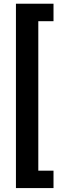

<svg xmlns="http://www.w3.org/2000/svg" viewBox="-20 -839 314 1018"><path d="M263.7 -726.6H183.1V65.9H263.7V158.2H64.5V-819.3H263.7Z"/></svg>

Font: Vazir Medium FD-UI
Style: Medium-FD-UI
Weight: 500
Designer: Saber Rastikerdar
Foundry: Saber Rastikerdar
Version: Version 30.1.0